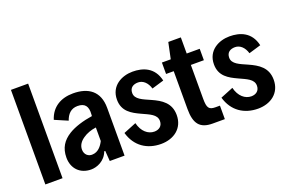

<svg xmlns="http://www.w3.org/2000/svg" viewBox="-101 -1134 2236 1496"><g transform="rotate(-20 1017.5 -385.5)"><path d="M63 0H205.6V-784.2H63Z M507.8 -593.3C406.7 -593.3 327.6 -547.9 296.9 -450.7L403.8 -404.8C420.9 -453.6 451.2 -488.8 506.8 -488.8C566.4 -488.8 592.3 -457.5 586.9 -390.6L585.9 -376.5C509.3 -364.7 437 -343.3 385.3 -311C324.2 -272.5 288.6 -220.7 288.6 -139.6C288.6 -49.3 348.1 12.7 439.5 12.7C486.3 12.7 555.2 -12.7 582.5 -85.9H590.8L597.2 0H719.7V-396.5C719.7 -534.7 633.3 -593.3 507.8 -593.3ZM490.7 -93.8C455.6 -89.8 423.8 -114.7 423.8 -157.2C423.8 -192.9 443.8 -221.2 475.6 -242.7C504.4 -263.2 543.5 -277.3 584.5 -282.7V-170.4C564.9 -131.3 535.2 -96.2 490.7 -93.8Z M1020 12.2C1125.5 12.2 1210 -48.8 1210 -158.7C1210 -259.8 1140.6 -302.2 1064 -336.4C1001.5 -364.3 942.4 -385.3 942.4 -437.5C942.4 -483.4 975.1 -500 1012.7 -500C1053.7 -500 1087.9 -468.8 1103 -417L1203.1 -446.8C1176.3 -564.9 1084.5 -593.8 1001 -593.8C912.6 -593.8 813 -545.4 813 -429.2C813 -331.5 883.8 -294.4 951.2 -263.2C1013.7 -233.9 1071.3 -214.4 1071.3 -159.7C1071.3 -116.7 1040 -96.2 1002.9 -96.2C951.7 -96.2 903.3 -134.8 885.3 -209L779.3 -166C813 -47.4 905.3 12.2 1020 12.2Z M1450.2 0H1551.3V-111.8H1514.6C1460.4 -111.8 1446.8 -130.9 1446.8 -207V-487.3H1554.7V-582H1446.8V-715.8H1342.8L1314.5 -582H1241.2V-487.3H1304.7V-172.9C1304.7 -52.7 1344.7 0 1450.2 0Z M1824.2 12.2C1929.7 12.2 2014.2 -48.8 2014.2 -158.7C2014.2 -259.8 1944.8 -302.2 1868.2 -336.4C1805.7 -364.3 1746.6 -385.3 1746.6 -437.5C1746.6 -483.4 1779.3 -500 1816.9 -500C1857.9 -500 1892.1 -468.8 1907.2 -417L2007.3 -446.8C1980.5 -564.9 1888.7 -593.8 1805.2 -593.8C1716.8 -593.8 1617.2 -545.4 1617.2 -429.2C1617.2 -331.5 1688 -294.4 1755.4 -263.2C1817.9 -233.9 1875.5 -214.4 1875.5 -159.7C1875.5 -116.7 1844.2 -96.2 1807.1 -96.2C1755.9 -96.2 1707.5 -134.8 1689.5 -209L1583.5 -166C1617.2 -47.4 1709.5 12.2 1824.2 12.2Z"/></g></svg>

Font: Decalotype SemiBold
Style: Regular
Weight: 600
Designer: Alfredo Marco Pradil
Foundry: Alfredo Marco Pradil
Version: Version 1.0